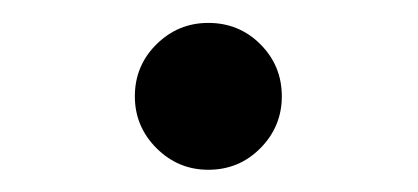

<svg xmlns="http://www.w3.org/2000/svg" viewBox="-20 -432 372 171"><path d="M100.1 -346.2Q100.1 -373.5 119.4 -392.6Q138.7 -411.6 165.5 -411.6Q192.9 -411.6 211.9 -392.6Q231 -373.5 231 -346.2Q231 -319.3 211.9 -300Q192.9 -280.8 165.5 -280.8Q138.7 -280.8 119.4 -300Q100.1 -319.3 100.1 -346.2Z"/></svg>

Font: Kanchenjunga
Style: Regular
Weight: 400
Designer: Becca Hirsbrunner Spalinger
Foundry: SIL International
Version: Version 2.001